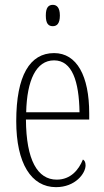

<svg xmlns="http://www.w3.org/2000/svg" viewBox="-20 -762 430 792"><path d="M198 -654C214 -654 227 -664 227 -698C227 -731 214 -742 198 -742C180 -742 169 -731 169 -698C169 -664 180 -654 198 -654ZM211 10C291 10 333 -47 333 -80C333 -94 328 -101 322 -104C305 -62 272 -21 214 -21C135 -21 88 -101 87 -269H348V-294C348 -449 297 -543 203 -543C103 -543 47 -450 47 -262C47 -88 109 10 211 10ZM308 -299H88C91 -431 129 -513 203 -513C278 -513 306 -426 308 -299Z"/></svg>

Font: Noto Serif Khmer ExtraCondensed ExtraLight
Style: Regular
Weight: 200
Width: 2
Designer: Danh Hong and the Monotype Design Team
Foundry: Monotype Imaging Inc.
Version: Version 2.004